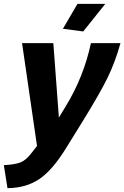

<svg xmlns="http://www.w3.org/2000/svg" viewBox="-70 -750 648 1001"><path d="M364 -586 258 -600 334 -730H479ZM-50 111Q10 108 38.5 96Q67 84 94 48L123 11L45 -525H208L237 -137L271 -193Q366 -347 404 -525H558Q531 -427 490.5 -344Q450 -261 352 -103L272 26Q202 139 133.5 184.5Q65 230 -31 231Z"/></svg>

Font: Raleway-v4020 ExtraBold
Style: Italic
Weight: 800
Italic angle: -12°
Designer: Matt McInerney, Pablo Impallari, Rodrigo Fuenzalida
Foundry: Matt McInerney, Pablo Impallari, Rodrigo Fuenzalida
Version: Version 4.020;PS 004.020;hotconv 1.0.88;makeotf.lib2.5.64775